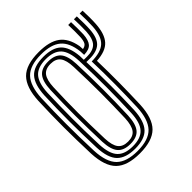

<svg xmlns="http://www.w3.org/2000/svg" viewBox="-177 -712 824 824"><g transform="rotate(-45 235.0 -300.5)"><path d="M194 7.5Q118.2 7.5 83.5 -26.6Q48.8 -60.8 45 -139.8Q41.8 -229.8 41.8 -304Q41.8 -378.2 45 -460.2Q48.8 -538 82.8 -572.8Q116.8 -607.5 194 -607.5Q258.5 -607.5 292.2 -582.8Q326 -558 336.2 -501.5Q336.8 -490.5 337.5 -482.2Q353.2 -484.8 359 -495.1Q364.8 -505.5 366 -526Q366.8 -540.2 366.6 -560.9Q366.5 -581.5 365.8 -600H383Q383.8 -582.2 383.9 -561Q384 -539.8 383.5 -525.8Q381.2 -491.5 368.1 -476.6Q355 -461.8 323.5 -461Q323.2 -472.8 322.5 -483Q315.8 -541.8 285.2 -567.5Q254.8 -593.2 194 -593.2Q126.2 -593.2 96.1 -561.8Q66 -530.2 62.5 -459.2Q59.5 -379.5 59.4 -305.8Q59.2 -232 62.5 -140.2Q65.8 -67.8 97 -37.2Q128.2 -6.8 194 -6.8Q262 -6.8 291.9 -38.5Q321.8 -70.2 325.2 -140.8Q327.8 -211 328.2 -275.5Q328.8 -340 326.5 -418Q382.5 -418.5 407.2 -441.4Q432 -464.2 435.5 -520.5Q436.5 -537 436.4 -560.9Q436.2 -584.8 435.5 -600H452.8Q453.5 -584.5 453.8 -560.9Q454 -537.2 452.8 -519.2Q449.2 -461.5 424.6 -434.4Q400 -407.2 344.2 -404Q346 -332.5 345.5 -270.5Q345 -208.5 342.5 -139.8Q338.8 -61.2 304.5 -26.9Q270.2 7.5 194 7.5ZM194 -21Q137.2 -21 110.1 -48.4Q83 -75.8 80 -141.8Q76.8 -229 76.8 -303.9Q76.8 -378.8 79.8 -457.8Q83 -521.8 109 -550.4Q135 -579 194 -579Q249 -579 275.4 -553.9Q301.8 -528.8 306.8 -471.2Q306.8 -465.2 307.1 -459.1Q307.5 -453 307.5 -447Q312.8 -446.8 326.2 -446.8Q363.2 -446.5 380.9 -464.2Q398.5 -482 400.8 -525.5Q401.5 -540.5 401.4 -561.2Q401.2 -582 400.5 -600H418Q418.8 -581.2 418.9 -558.1Q419 -535 418 -521.2Q415.2 -473.2 394 -452.6Q372.8 -432 326.2 -432.2Q313.2 -432.2 308.5 -432.5Q311 -352.2 310.8 -284Q310.5 -215.8 307.8 -142.2Q304.5 -77.2 278.2 -49.1Q252 -21 194 -21ZM194 -35.5Q243 -35.5 265.4 -60.4Q287.8 -85.2 290.2 -142.8Q293.2 -220.5 293.4 -294.6Q293.5 -368.8 290.2 -457.5Q287.8 -515.2 265.1 -539.9Q242.5 -564.5 194 -564.5Q145 -564.5 122.5 -539.6Q100 -514.8 97.2 -457.2Q94.5 -380 94.2 -305.8Q94 -231.5 97.2 -142.5Q100 -84.5 122.8 -60Q145.5 -35.5 194 -35.5ZM194 -49.8Q154 -49.8 135.5 -71.4Q117 -93 114.8 -143Q111.8 -229.8 111.8 -302.8Q111.8 -375.8 114.8 -456.5Q117 -506.8 135.5 -528.5Q154 -550.2 194 -550.2Q233.5 -550.2 252.1 -528.9Q270.8 -507.5 272.8 -457Q276 -369.8 275.9 -296.1Q275.8 -222.5 272.8 -143.8Q270.5 -93.5 252.2 -71.6Q234 -49.8 194 -49.8ZM194 -64.2Q225.5 -64.2 239.5 -83.2Q253.5 -102.2 255.5 -144.5Q258.2 -222.2 258.4 -294.8Q258.5 -367.2 255.2 -456Q253.8 -497.8 239.6 -516.8Q225.5 -535.8 194 -535.8Q162.2 -535.8 148.1 -516.8Q134 -497.8 132.2 -455.5Q129 -375.8 129.1 -303.9Q129.2 -232 132.2 -143.8Q134 -101.2 148.4 -82.8Q162.8 -64.2 194 -64.2Z"/></g></svg>

Font: Big Shoulders Inline Display SemiBold
Style: Regular
Weight: 600
Designer: Patric King
Foundry: XO Type Co
Version: Version 1.000